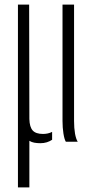

<svg xmlns="http://www.w3.org/2000/svg" viewBox="-20 -620 418 840"><path d="M58.5 200V-600H107.5L108.5 -99Q109.5 -64 123.2 -49Q137 -34 168 -34Q190.5 -34 208 -43V-8.5Q197.5 -1.5 184.8 2.5Q172 6.5 156.5 6.5Q141.5 6.5 129.8 4.2Q118 2 108.5 -4V200ZM268 0Q261.5 -10.5 257.5 -36Q253.5 -61.5 253.5 -90.5V-600H304V-91Q304 -59 308.2 -35.5Q312.5 -12 320 0Z"/></svg>

Font: Big Shoulders Stencil Text Thin ExtraLight
Style: Regular
Weight: 250
Version: Version 2.001